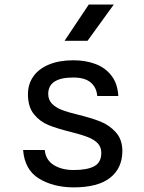

<svg xmlns="http://www.w3.org/2000/svg" viewBox="-20 -823 640 852"><path d="M82.5 -157.5H178.5Q183 -112.5 218.8 -90.5Q254.5 -68.5 307 -68.5Q367.5 -68.5 398.5 -85.5Q429.5 -102.5 429.5 -144.5Q429.5 -170 414.2 -186.5Q399 -203 371.2 -214Q343.5 -225 296 -237Q233.5 -252.5 195.2 -268Q157 -283.5 130.5 -316.2Q104 -349 104 -405Q104 -449.5 127.8 -483.5Q151.5 -517.5 197 -536.5Q242.5 -555.5 305.5 -555.5Q359.5 -555.5 403.2 -539.2Q447 -523 474.5 -487.5Q502 -452 505 -397H411.5Q408.5 -435 382.5 -457Q356.5 -479 305 -479Q194 -479 194 -406Q194 -380.5 210 -363.5Q226 -346.5 253.2 -335.8Q280.5 -325 324.5 -314.5Q385.5 -299.5 425.2 -283.8Q465 -268 494 -236Q523 -204 523 -152Q522.5 -77 468.8 -34.2Q415 8.5 306 8.5Q216 8 152.8 -30.8Q89.5 -69.5 82.5 -157.5ZM368.5 -642H266.5L374 -803H485Z"/></svg>

Font: SplineSansMono30
Style: Regular
Weight: 400
Designer: Eben Sorkin, Mirko Velimirovic
Foundry: Sorkin Type
Version: Version 1.000